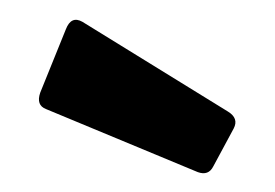

<svg xmlns="http://www.w3.org/2000/svg" viewBox="-20 -865 284 198"><path d="M184 -687.5 27.5 -752.5Q17 -756.5 21.5 -769.5L48 -835Q53.5 -849 65 -842.5L215 -750Q226.5 -743 221 -732.5L200 -693.5Q195 -683.5 184 -687.5Z"/></svg>

Font: Jaro 24pt
Style: Regular
Weight: 400
Designer: Agyei Archer, Celine Hurka, Mirko Velimirović
Version: Version 1.000